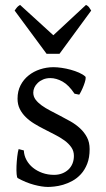

<svg xmlns="http://www.w3.org/2000/svg" viewBox="-20 -740 426 775"><path d="M341.8 -138.2Q341.8 -103.5 332 -78.9Q322.3 -54.2 306.6 -37.1Q291 -20 272 -9.8Q252.9 0.5 234.4 5.9Q215.8 11.2 199.5 12.9Q183.1 14.6 173.8 14.6Q150.4 14.6 117.4 5.9Q84.5 -2.9 51.8 -21Q48.3 -22.5 47.1 -36.9Q45.9 -51.3 46.6 -70.1Q47.4 -88.9 49.6 -107.9Q51.8 -127 55.2 -138.2L76.2 -132.8Q77.1 -112.3 86.9 -94.2Q96.7 -76.2 113 -63Q129.4 -49.8 151.1 -42Q172.9 -34.2 198.2 -34.2Q215.8 -34.2 230.5 -39.8Q245.1 -45.4 255.9 -55.4Q266.6 -65.4 272.5 -79.6Q278.3 -93.8 278.3 -110.8Q278.3 -130.4 267.8 -145.5Q257.3 -160.6 240.2 -173.1Q223.1 -185.5 201.4 -196.5Q179.7 -207.5 157.2 -219.2Q136.7 -229.5 117.7 -241.2Q98.6 -252.9 83.7 -267.6Q68.8 -282.2 59.8 -300.3Q50.8 -318.4 50.8 -341.8Q50.8 -372.1 63 -395.8Q75.2 -419.4 95.5 -435.5Q115.7 -451.7 141.8 -460.2Q168 -468.8 195.8 -468.8Q210.9 -468.8 229.2 -466.1Q247.6 -463.4 265.4 -458.5Q283.2 -453.6 298.8 -446.8Q314.5 -439.9 324.2 -431.2Q327.1 -428.2 325 -418Q322.8 -407.7 318.1 -395.5Q313.5 -383.3 308.1 -372.6Q302.7 -361.8 299.8 -357.9L280.8 -361.8Q257.3 -397 232.2 -410.9Q207 -424.8 183.1 -424.8Q167 -424.8 154.3 -419.4Q141.6 -414.1 132.6 -405.5Q123.5 -397 118.9 -386.7Q114.3 -376.5 114.3 -366.2Q114.3 -350.6 123.5 -338.1Q132.8 -325.7 147.9 -314.7Q163.1 -303.7 182.4 -293.7Q201.7 -283.7 222.2 -272.9Q243.2 -262.2 264.6 -250Q286.1 -237.8 303.2 -221.9Q320.3 -206.1 331.1 -185.8Q341.8 -165.5 341.8 -138.2ZM220.2 -522.9H168L39.1 -697.3Q42.5 -702.1 44.9 -705.6Q47.4 -709 49.6 -711.4Q51.8 -713.9 54.4 -715.8Q57.1 -717.8 61 -720.2L195.3 -597.7L327.1 -720.2Q335.4 -715.8 338.9 -711.4Q342.3 -707 348.1 -697.3Z"/></svg>

Font: Gentium Plus Phon
Style: Regular
Weight: 400
Designer: J. Victor Gaultney, Annie Olsen, Iska Routamaa, Becca Hirsbrunner
Foundry: SIL International
Version: Version 5.000